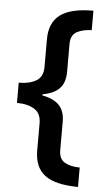

<svg xmlns="http://www.w3.org/2000/svg" viewBox="-59 -755 519 955"><g transform="rotate(5 200.0 -278.0)"><path d="M368 162Q253 161 201.5 121.5Q150 82 150 -1V-138Q150 -186 116.5 -207Q83 -228 29 -228V-329Q83 -329 116.5 -349Q150 -369 150 -418V-557Q150 -639 202 -678.5Q254 -718 368 -718V-621Q325 -620 294.5 -604Q264 -588 264 -543V-404Q264 -349 235.5 -320Q207 -291 152 -282V-276Q208 -266 236 -237Q264 -208 264 -154V-12Q264 32 294 48.5Q324 65 368 65Z"/></g></svg>

Font: Noto Sans Lao UI SemBd
Style: Regular
Weight: 600
Designer: Monotype Design Team
Foundry: Monotype Imaging Inc.
Version: Version 2.000; ttfautohint (v1.8.4.7-5d5b)